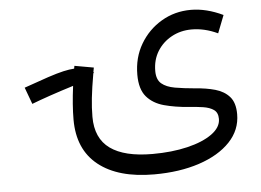

<svg xmlns="http://www.w3.org/2000/svg" viewBox="-47 -461 1010 742"><g transform="rotate(-5 458.0 -90.5)"><path d="M325.2 -192.4 321.8 -189.9Q312 -133.8 307.9 -95.5Q303.7 -57.1 303.7 -22.5Q303.7 61 358.9 100.8Q414.1 140.6 522.9 140.6Q598.1 140.6 658.4 126.2Q718.8 111.8 754.4 86.2Q790 60.5 790 27.8Q790 3.4 774.4 -7.6Q758.8 -18.6 733.2 -22.5Q707.5 -26.4 677.2 -28.3Q625.5 -32.2 583 -43.7Q540.5 -55.2 515.6 -84.2Q490.7 -113.3 490.7 -169.4Q490.7 -235.8 521.5 -288.1Q552.2 -340.3 603.8 -370.8Q655.3 -401.4 718.3 -401.4Q778.3 -401.4 842.8 -370.6L815.9 -301.8Q765.1 -325.7 714.8 -325.7Q671.9 -325.7 637 -306.6Q602.1 -287.6 581.5 -254.4Q561 -221.2 561 -177.7Q561 -144.5 579.3 -128.9Q597.7 -113.3 631.1 -107.4Q664.6 -101.6 709.5 -97.7Q752 -94.7 786.4 -85Q820.8 -75.2 841.3 -52Q861.8 -28.8 861.8 15.6Q861.8 77.1 818.1 123Q774.4 168.9 697.8 194.3Q621.1 219.7 522.5 219.7Q383.3 219.7 306.6 158.7Q230 97.7 230 -18.1Q230 -74.2 239.7 -148.4Q192.4 -133.8 148.2 -118.7Q104 -103.5 76.7 -92.8L52.7 -157.7Q109.9 -178.2 146.7 -190.4Q183.6 -202.6 207.5 -208Q231.4 -213.4 249.5 -214.4Q250.5 -219.7 251.5 -225.1L325.7 -211.9Q324.2 -202.6 322.3 -193.8Q323.7 -193.4 325.2 -192.4Z"/></g></svg>

Font: Estedad-FD Regular
Style: FD-Regular
Weight: 400
Designer: Amin Abedi
Version: Version 7.3